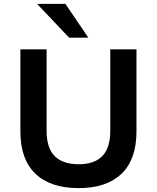

<svg xmlns="http://www.w3.org/2000/svg" viewBox="-20 -959 809 989"><path d="M385 10Q240 10 162.5 -64Q85 -138 85 -282V-705H220V-286Q220 -196 262 -154.5Q304 -113 385 -113Q466 -113 507 -155Q548 -197 548 -286V-705H683V-282Q683 -138 606 -64Q529 10 385 10ZM336 -765 171 -939H317L435 -765Z"/></svg>

Font: Nunito Sans 8pt
Style: Bold
Weight: 700
Version: Version 3.101;gftools[0.9.27]